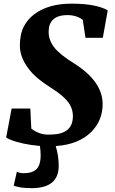

<svg xmlns="http://www.w3.org/2000/svg" viewBox="-20 -776 617 1033"><path d="M70.8 147.9Q85.4 155.8 106.4 155.8Q127.4 155.8 143.3 151.9Q159.2 147.9 170.9 138.7Q198.7 118.2 198.7 59.1Q198.7 35.2 194.8 9.3Q97.7 0.5 37.1 -23.9Q20 -30.8 13.2 -36.6L42.5 -191.9H143.1L148.4 -84Q190.9 -51.8 237.8 -51.8Q284.7 -51.8 308.6 -59.6Q332.5 -67.4 346.7 -81.1Q372.1 -105 372.1 -150.9Q372.1 -196.3 342.8 -231.4Q316.4 -263.7 264.9 -296.6Q213.4 -329.6 184.3 -353.8Q155.3 -377.9 133.8 -406.2Q86.9 -468.3 86.9 -529.8Q86.9 -591.3 107.7 -632.1Q128.4 -672.9 165.5 -700.2Q240.7 -756.3 364.7 -756.3Q497.6 -756.3 559.6 -720.2L533.2 -572.8H439.9L425.3 -669.4Q391.1 -694.8 342.8 -694.8Q266.6 -694.8 247.6 -643.1Q241.7 -627 241.7 -604.2Q241.7 -581.5 250 -559.3Q258.3 -537.1 275.4 -516.6Q304.2 -481.4 379.9 -434.1Q532.2 -337.4 532.2 -215.8Q532.2 -127.4 470.7 -65.9Q402.8 1.5 279.8 9.8Q295.9 62.5 295.9 116.2Q295.9 236.3 150.4 236.3Q110.4 236.3 84 231Q57.6 225.6 53.7 222.7Z"/></svg>

Font: Merriweather
Style: Heavy Italic
Weight: 900
Italic angle: -7°
Designer: Eben Sorkin
Foundry: Eben Sorkin
Version: Version 1.001